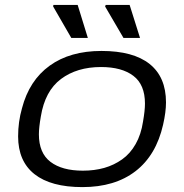

<svg xmlns="http://www.w3.org/2000/svg" viewBox="-20 -744 744 776"><path d="M479 -590.8 404.8 -717.8 407.2 -724.1H503.9L545.9 -590.8ZM268.1 -590.8 194.8 -717.8 195.8 -724.1H293.9L335 -590.8ZM313 12.2Q186 12.2 119.6 -40Q53.2 -92.3 53.2 -192.9Q53.2 -251.5 68.8 -306.2Q98.1 -418.9 180.7 -478.5Q263.2 -538.1 390.1 -538.1Q518.6 -538.1 584.7 -485.4Q650.9 -432.6 650.9 -330.1Q650.9 -291.5 639.2 -240.2Q611.3 -116.7 527.8 -52.2Q444.3 12.2 313 12.2ZM314.9 -54.2Q361.8 -54.2 401.4 -65.4Q440.9 -76.7 473.6 -99.9Q506.3 -123 528.3 -161.9Q550.3 -200.7 558.1 -252.9Q565.9 -297.4 565.9 -325.2Q565.9 -401.9 519 -437.5Q472.2 -473.1 388.2 -473.1Q291 -473.1 226.3 -424.6Q161.6 -376 145 -272.9Q137.2 -228.5 137.2 -201.2Q137.2 -125.5 184.1 -89.8Q231 -54.2 314.9 -54.2Z"/></svg>

Font: Archivo Expanded Light
Style: Italic
Weight: 300
Width: 7
Italic angle: -10°
Designer: Hector Gatti
Foundry: Omnibus-Type
Version: Version 2.001